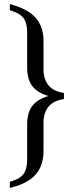

<svg xmlns="http://www.w3.org/2000/svg" viewBox="-20 -710 344 940"><path d="M28 180Q78 166 95.5 141.5Q113 117 113 70V-100Q113 -159 138.5 -192Q164 -225 218 -240Q164 -255 138.5 -288Q113 -321 113 -380V-550Q113 -597 95.5 -621Q78 -645 28 -660V-690Q116 -667 154.5 -623Q193 -579 193 -510V-370Q193 -324 216.5 -293.5Q240 -263 293 -255V-225Q240 -217 216.5 -186.5Q193 -156 193 -110V30Q193 100 154.5 144.5Q116 189 28 210Z"/></svg>

Font: El Messiri
Style: Regular
Weight: 400
Designer: Mohamed Gaber
Foundry: Kief Type Foundry
Version: Version 2.006